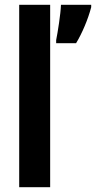

<svg xmlns="http://www.w3.org/2000/svg" viewBox="-20 -780 400 800"><path d="M189 0V-760H60V0ZM360 -750V-760H234C233 -723 220 -642 214 -613V-600H297C322 -641 347 -700 360 -750Z"/></svg>

Font: Noto Sans Tamil ExtraCondensed
Style: Bold
Weight: 700
Width: 2
Designer: Jelle Bosma - Monotype Design Team
Foundry: Monotype Imaging Inc.
Version: Version 2.004